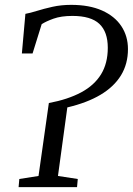

<svg xmlns="http://www.w3.org/2000/svg" viewBox="-20 -770 546 790"><path d="M56.5 0 59.5 -33.5 138.5 -46 181 -346Q260 -361 314 -390Q368 -419 395.8 -464.2Q423.5 -509.5 423.5 -573.5Q423.5 -639 388.8 -671.8Q354 -704.5 278 -704.5Q231.5 -704.5 200.2 -693.2Q169 -682 151.5 -670.5L114 -550H70L84.5 -713Q104 -716.5 132 -725.2Q160 -734 195.8 -742Q231.5 -750 273 -750Q347.5 -750 399.8 -726.8Q452 -703.5 479.2 -662.5Q506.5 -621.5 506.5 -568Q506.5 -507 477.8 -460Q449 -413 393.5 -380Q338 -347 257 -328L218.5 -46L300 -33.5L297 0Z"/></svg>

Font: Merriweather 28pt Light
Style: Italic
Weight: 300
Italic angle: -7.8°
Version: Version 2.101